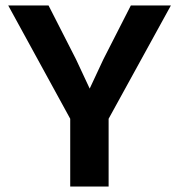

<svg xmlns="http://www.w3.org/2000/svg" viewBox="-20 -680 653 700"><path d="M603 -660 376 -247V0H236V-247L10 -660H157L257 -464L307 -357L357 -464L457 -660Z"/></svg>

Font: Kantumruy Pro SemiBold
Style: Regular
Weight: 600
Version: Version 1.002